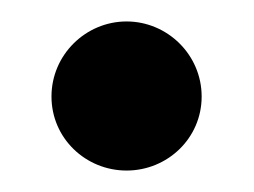

<svg xmlns="http://www.w3.org/2000/svg" viewBox="-20 -454 237 179"><path d="M28 -364C28 -325 60 -295 98 -295C136 -295 168 -325 168 -364C168 -403 136 -434 98 -434C60 -434 28 -403 28 -364Z"/></svg>

Font: Charger Eco
Style: Regular
Weight: 1000
Designer: Jasper
Foundry: Cannot Into Space Fonts
Version: Version 1.1